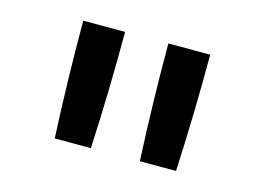

<svg xmlns="http://www.w3.org/2000/svg" viewBox="-57 -869 714 523"><g transform="rotate(15 300.0 -607.0)"><path d="M369 -442Q365 -524 363 -606.5Q361 -689 361 -772H479Q479 -689 477 -606.5Q475 -524 471 -442ZM129 -442Q125 -524 123 -606.5Q121 -689 121 -772H239Q239 -689 237 -606.5Q235 -524 231 -442Z"/></g></svg>

Font: Iosevka Etoile Semibold
Style: Regular
Weight: 600
Designer: Belleve Invis
Foundry: Belleve Invis
Version: Version 22.1.2; ttfautohint (v1.8.4)